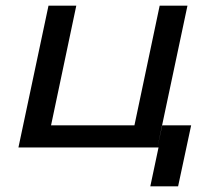

<svg xmlns="http://www.w3.org/2000/svg" viewBox="-20 -520 702 677"><path d="M151 -500 45 0H535L641 -500H543L454 -78H160L249 -500ZM510 137H608L654 -78H552L535 0H539Z"/></svg>

Font: LT Wave
Style: Italic
Weight: 400
Designer: Daniel Lyons
Version: Version 2.5 (Glyphs App)